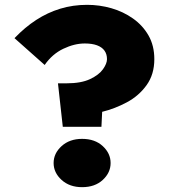

<svg xmlns="http://www.w3.org/2000/svg" viewBox="-20 -745 709 795"><path d="M423 -500Q423 -482 406.5 -458.5Q390 -435 353 -417.5Q316 -400 256 -400H220L240 -220H400L403 -282Q456 -295 505.5 -321.5Q555 -348 587 -392.5Q619 -437 619 -500Q619 -556 595 -598Q571 -640 530.5 -668.5Q490 -697 441 -711Q392 -725 341 -725Q282 -725 229.5 -709Q177 -693 130 -662.5Q83 -632 40 -587L165 -476Q196 -521 242 -543Q288 -565 331 -565Q361 -565 381.5 -557.5Q402 -550 412.5 -535.5Q423 -521 423 -500ZM202 -70Q202 -30 235 0Q268 30 320 30Q373 30 405.5 0Q438 -30 438 -70Q438 -110 405.5 -140Q373 -170 320 -170Q268 -170 235 -140Q202 -110 202 -70Z"/></svg>

Font: Jost Black
Style: Regular
Weight: 900
Version: Version 3.710